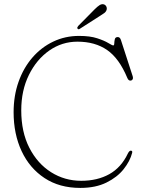

<svg xmlns="http://www.w3.org/2000/svg" viewBox="-20 -883 678 917"><path d="M611 -152.5Q601 -113.5 570.5 -75Q540 -36.5 488.2 -11Q436.5 14.5 363.5 14.5Q264 14.5 192.8 -32.5Q121.5 -79.5 83.2 -161.2Q45 -243 45 -347Q45 -425.5 68.5 -492Q92 -558.5 134.5 -607.8Q177 -657 234 -684.2Q291 -711.5 357.5 -711.5Q410 -711.5 444.2 -700.2Q478.5 -689 497.2 -677.5Q516 -666 521 -666Q525.5 -666 525.8 -676Q526 -686 528.5 -696Q531 -706 542.5 -706Q553 -706 557.5 -692L614 -518Q616.5 -510.5 613.5 -504.5Q610.5 -498.5 603 -498Q593.5 -497.5 588 -511Q549 -604.5 491.5 -644.2Q434 -684 350 -684Q276 -684 215.2 -641.5Q154.5 -599 118 -525Q81.5 -451 81.5 -356Q81.5 -252.5 120.2 -177Q159 -101.5 224 -60.5Q289 -19.5 368 -19.5Q445 -19.5 502 -51.2Q559 -83 590.5 -149.5Q597.5 -163.5 604.5 -163.5Q614 -163.5 611 -152.5ZM432 -838.5Q446 -852.5 456.2 -858.8Q466.5 -865 476.5 -862Q484.5 -859 488 -851.5Q491.5 -844 489 -835.5Q486 -826.5 477.8 -820.5Q469.5 -814.5 459 -808L360.5 -745Q354.5 -741 350.5 -746Q348 -749 349.5 -752.5Q351 -756 353.5 -759Z"/></svg>

Font: Fraunces 72pt S100 Thin
Style: Regular
Weight: 100
Version: Version 1.000; ttfautohint (v1.8.3)